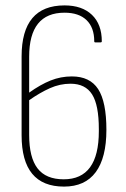

<svg xmlns="http://www.w3.org/2000/svg" viewBox="-20 -683 467 711"><path d="M217 8Q60 8 60 -182V-474Q60 -663 219 -663Q284 -663 320.5 -628Q357 -593 357 -530Q357 -526 352 -526H333Q329 -526 329 -530Q329 -581 300.5 -608.5Q272 -636 219 -636Q88 -636 88 -473V-340Q130 -370 167.5 -385Q205 -400 246 -400Q313 -400 343.5 -353Q374 -306 374 -202Q374 -99 334.5 -45.5Q295 8 217 8ZM88 -183Q88 -100 119 -59.5Q150 -19 216 -19Q346 -19 346 -197V-205Q346 -294 321 -333.5Q296 -373 241 -373Q202 -373 165 -356.5Q128 -340 88 -312Z"/></svg>

Font: Sofia Sans Cond ExtraLight
Style: Regular
Weight: 200
Width: 3
Designer: Botio Nikoltchev, Ani Petrova
Foundry: lettersoup
Version: Version 4.100; ttfautohint (v1.8.3)